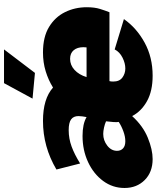

<svg xmlns="http://www.w3.org/2000/svg" viewBox="54 -838 780 956"><g transform="rotate(-90 444.0 -360.0)"><path d="M130 10Q65 10 25.5 -29.5Q-14 -69 -14 -130Q-14 -189 21 -236.5Q56 -284 115 -311.5Q174 -339 245 -339Q305 -339 339 -319Q341 -329 342.5 -339.5Q344 -350 344 -359Q344 -384 327.5 -396Q311 -408 274 -408Q232 -408 192.5 -393.5Q153 -379 108 -351L78 -469Q191 -536 320 -536Q430 -536 486 -486Q523 -509 567 -522.5Q611 -536 661 -536Q738 -536 787.5 -506Q837 -476 861.5 -426.5Q886 -377 886 -318Q886 -279 877.5 -252Q869 -225 861 -205H518Q517 -201 516.5 -196.5Q516 -192 516 -186Q516 -155 536 -140.5Q556 -126 581 -126Q607 -126 635 -140Q663 -154 676 -179L827 -133Q783 -70 710 -30Q637 10 545 10Q469 10 418.5 -18Q368 -46 344 -92Q295 -38 236 -14Q177 10 130 10ZM686 -319Q686 -324 686.5 -326Q687 -328 687 -335Q687 -365 672 -383Q657 -401 629 -401Q598 -401 574 -379Q550 -357 538 -319ZM219 -126Q242 -126 269 -136Q296 -146 315 -159Q314 -163 314 -167Q314 -171 314 -175Q314 -186 315.5 -197Q317 -208 318 -222Q305 -228 287 -232Q269 -236 255 -236Q223 -236 197 -216Q171 -196 171 -167Q171 -149 183 -137.5Q195 -126 219 -126ZM559 -576 431 -588 508 -730H676Z"/></g></svg>

Font: Raleway Black
Style: Italic
Weight: 900
Italic angle: -12°
Designer: Matt McInerney, Pablo Impallari, Rodrigo Fuenzalida
Foundry: Matt McInerney, Pablo Impallari, Rodrigo Fuenzalida
Version: Version 4.101;RELEASE